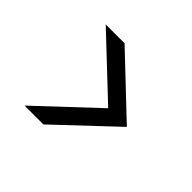

<svg xmlns="http://www.w3.org/2000/svg" viewBox="-111 -657 771 771"><g transform="rotate(45 275.0 -271.5)"><path d="M99 -41 344 -271 99 -502H206L450 -271L206 -41Z"/></g></svg>

Font: DM Sans 16pt
Style: Regular
Weight: 400
Version: Version 4.004;gftools[0.9.30]